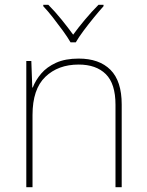

<svg xmlns="http://www.w3.org/2000/svg" viewBox="-20 -783 613 803"><path d="M309 -538Q395 -538 442 -491Q489 -444 489 -346V0H463V-345Q463 -433 422.5 -473Q382 -513 309 -513Q223 -513 169.5 -461.5Q116 -410 116 -302V0H90V-528H111L115 -417H117Q129 -448 152.5 -475.5Q176 -503 214.5 -520.5Q253 -538 309 -538ZM275 -606Q263 -627 243 -654.5Q223 -682 201.5 -709.5Q180 -737 161 -757V-763H182Q210 -735 237.5 -701Q265 -667 286 -638Q307 -667 335.5 -701Q364 -735 392 -763H413V-757Q395 -737 372.5 -709.5Q350 -682 329.5 -654.5Q309 -627 297 -606Z"/></svg>

Font: Noto Sans Khmer UI Thin
Style: Regular
Weight: 100
Designer: Danh Hong and the Monotype Design Team
Foundry: Monotype Imaging Inc.
Version: Version 2.002; ttfautohint (v1.8.4.7-5d5b)